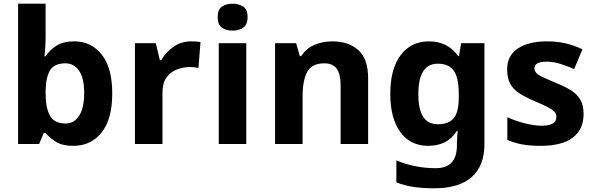

<svg xmlns="http://www.w3.org/2000/svg" viewBox="-20 -780 3219 1040"><path d="M227 -583Q227 -552 225 -522Q223 -492 221 -475H227Q249 -509 286 -532.5Q323 -556 382 -556Q474 -556 531 -484.5Q588 -413 588 -274Q588 -134 530 -62Q472 10 378 10Q318 10 283.5 -11.5Q249 -33 227 -60H217L192 0H78V-760H227ZM334 -437Q276 -437 252.5 -401Q229 -365 227 -291V-275Q227 -196 250.5 -153.5Q274 -111 336 -111Q382 -111 409 -153.5Q436 -196 436 -276Q436 -356 408.5 -396.5Q381 -437 334 -437Z M1016 -556Q1027 -556 1042 -555Q1057 -554 1066 -552L1055 -412Q1048 -414 1034.5 -415.5Q1021 -417 1011 -417Q973 -417 938 -403.5Q903 -390 881.5 -360Q860 -330 860 -278V0H711V-546H824L846 -454H853Q877 -496 919 -526Q961 -556 1016 -556Z M1314 -546V0H1165V-546ZM1240 -760Q1273 -760 1297 -744.5Q1321 -729 1321 -686.8Q1321 -646 1297 -630Q1273 -614 1240 -614Q1205.7 -614 1182.4 -630Q1159 -646 1159 -686.8Q1159 -729 1182.4 -744.5Q1205.7 -760 1240 -760Z M1780 -556Q1868 -556 1921 -508.5Q1974 -461 1974 -356V0H1825V-319Q1825 -378 1804 -407.5Q1783 -437 1737 -437Q1669 -437 1644 -390.5Q1619 -344 1619 -257V0H1470V-546H1584L1604 -476H1612Q1638 -518 1683.5 -537Q1729 -556 1780 -556Z M2304 -556Q2354 -556 2394 -536Q2434 -516 2462 -476H2466L2478 -546H2604V1Q2604 118 2535 179Q2466 240 2331 240Q2273 240 2223.5 233Q2174 226 2127 208V89Q2228 131 2340 131Q2398 131 2426.5 100Q2455 69 2455 7V-4Q2455 -21 2456.5 -39Q2458 -57 2459 -71H2455Q2427 -28 2388 -9Q2349 10 2300 10Q2203 10 2148.5 -64.5Q2094 -139 2094 -272Q2094 -406 2150 -481Q2206 -556 2304 -556ZM2351 -435Q2299 -435 2272.5 -394Q2246 -353 2246 -270Q2246 -188 2272 -147.5Q2298 -107 2353 -107Q2410 -107 2437.5 -139.5Q2465 -172 2465 -253V-271Q2465 -359 2438 -397Q2411 -435 2351 -435Z M3141 -162Q3141 -79 3082.5 -34.5Q3024 10 2908 10Q2851 10 2810 2.5Q2769 -5 2728 -22V-145Q2772 -125 2823 -112Q2874 -99 2913 -99Q2957 -99 2975.5 -112Q2994 -125 2994 -146Q2994 -160 2986.5 -171Q2979 -182 2954 -196Q2929 -210 2876 -232Q2825 -254 2792 -275.5Q2759 -297 2743 -327.5Q2727 -358 2727 -404Q2727 -480 2786 -518Q2845 -556 2943 -556Q2994 -556 3040 -546Q3086 -536 3135 -513L3090 -406Q3050 -423 3014 -434.5Q2978 -446 2941 -446Q2908 -446 2891.5 -437Q2875 -428 2875 -410Q2875 -397 2883.5 -386.5Q2892 -376 2916.5 -364Q2941 -352 2989 -332Q3036 -313 3070 -292.5Q3104 -272 3122.5 -241.5Q3141 -211 3141 -162Z"/></svg>

Font: Noto Sans Tangsa
Style: Regular
Weight: 400
Designer: David Williams
Foundry: Google LLC
Version: Version 1.504